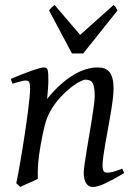

<svg xmlns="http://www.w3.org/2000/svg" viewBox="-20 -726 534 766"><path d="M475.1 -35.2Q430.7 -8.8 399.7 5.6Q368.7 20 350.1 20Q333 20 323.5 4.6Q314 -10.7 314 -37.1Q314 -45.9 317.1 -68.6Q320.3 -91.3 325.2 -121.6Q330.1 -151.9 335.9 -186Q341.8 -220.2 346.7 -251Q351.6 -281.7 354.7 -306.2Q357.9 -330.6 357.9 -341.8Q357.9 -378.9 350.1 -393.6Q342.3 -408.2 320.8 -408.2Q314.5 -408.2 298.6 -400.4Q282.7 -392.6 262.7 -377Q242.7 -361.3 220.9 -337.9Q199.2 -314.5 181.2 -283.2Q167.5 -259.8 158.9 -227.1Q150.4 -194.3 142.1 -147Q134.3 -103.5 132.1 -72.3Q129.9 -41 130.9 -12.2Q124.5 -8.8 115 -4.6Q105.5 -0.5 95.5 3.9Q85.4 8.3 76.2 12.5Q66.9 16.6 61 20L44.9 4.9Q51.8 -27.3 58.3 -64.9Q64.9 -102.5 71 -140.4Q77.1 -178.2 82.5 -215.1Q87.9 -252 91.8 -283Q95.7 -314 97.9 -337.4Q100.1 -360.8 100.1 -372.1Q100.1 -383.3 98.9 -389.9Q97.7 -396.5 95.5 -399.7Q93.3 -402.8 89.8 -403.8Q86.4 -404.8 82 -404.8Q77.6 -404.8 69.1 -402.8Q60.5 -400.9 51.8 -398.4Q41.5 -395.5 29.8 -392.1L22.9 -411.1Q43.5 -419.9 64.2 -428.2Q85 -436.5 103 -442.9Q121.1 -449.2 134.5 -453.1Q147.9 -457 153.8 -457Q160.6 -457 164.6 -454.8Q168.5 -452.6 170.2 -446.8Q171.9 -440.9 172.4 -430.2Q172.9 -419.4 172.9 -401.9Q172.9 -396.5 172.4 -387.2Q171.9 -377.9 171.1 -367.4Q170.4 -356.9 169.4 -346.9Q168.5 -336.9 168 -331.1Q194.3 -364.3 221.2 -388.2Q248 -412.1 273.9 -427.5Q299.8 -442.9 324 -450Q348.1 -457 370.1 -457Q385.3 -457 397.2 -452.6Q409.2 -448.2 417 -438.2Q424.8 -428.2 429 -411.9Q433.1 -395.5 433.1 -372.1Q433.1 -355 429.9 -329.6Q426.8 -304.2 421.9 -274.7Q417 -245.1 411.1 -213.9Q405.3 -182.6 400.4 -154.3Q395.5 -126 392.3 -102.8Q389.2 -79.6 389.2 -65.9Q389.2 -49.3 393.6 -43.2Q397.9 -37.1 406.7 -37.1Q418 -37.1 432.6 -41Q447.3 -44.9 467.8 -53.2ZM312 -512.7H267.1L175.8 -684.1Q182.6 -693.4 186.5 -696.8Q190.4 -700.2 197.8 -706.1L299.8 -586.9L433.1 -706.1Q439 -700.7 441.7 -697Q444.3 -693.4 448.7 -684.1Z"/></svg>

Font: Gentium Plus Afr
Style: Italic
Weight: 400
Italic angle: -8°
Designer: J. Victor Gaultney, Annie Olsen, Iska Routamaa, Becca Hirsbrunner
Foundry: SIL International
Version: Version 5.000